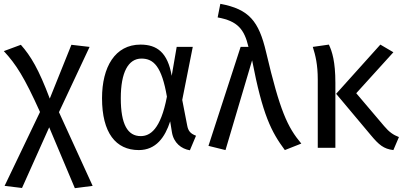

<svg xmlns="http://www.w3.org/2000/svg" viewBox="-25 -772 2104 1003"><path d="M-5 -505C59 -436 102 -369 184 -187L-1 199L90 210L232 -107L366 211L459 199L283 -186L443 -527L348 -538L235 -257C177 -411 136 -479 84 -538Z M508 -259C508 -78 580 12 700 12C790 12 837 -55 864 -138L873 -82C882 -25 923 6 967 13L999 -63C969 -74 958 -89 953 -116L927 -250L982 -527H898L872 -376C851 -497 796 -539 709 -539C576 -539 508 -422 508 -259ZM714 -466C778 -466 820 -424 847 -267C814 -94 758 -61 710 -61C642 -61 606 -122 606 -259C606 -394 645 -466 714 -466Z M1064 -10 1153 12 1292 -457C1347 -171 1392 -84 1463 12L1549 -22C1477 -108 1438 -190 1365 -500C1327 -662 1276 -724 1126 -752L1112 -681C1217 -662 1251 -619 1273 -527H1232Z M1731 -282 1913 -65C1954 -16 1979 6 2030 12L2059 -56C2030 -67 2008 -82 1982 -113L1836 -285L2030 -499L1962 -539ZM1609 -527C1623 -483 1635 -434 1635 -357V0H1727V-339C1727 -451 1710 -503 1693 -539Z"/></svg>

Font: FiraGO Unicode
Style: Regular
Weight: 400
Designer: bBox Type
Foundry: bBox Type GmbH
Version: Version 1.001;PS 001.001;hotconv 1.0.88;makeotf.lib2.5.64775